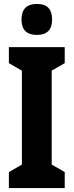

<svg xmlns="http://www.w3.org/2000/svg" viewBox="-20 -953 373 973"><path d="M308 0H25V-81L91 -119V-595L25 -633V-714H308V-633L242 -595V-119L308 -81ZM167 -933Q207 -933 225.5 -913Q244 -893 244 -854Q244 -776 167 -776Q89 -776 89 -854Q89 -933 167 -933Z"/></svg>

Font: Noto Sans Telugu ExtraCondensed ExtraBold
Style: Regular
Weight: 800
Width: 2
Designer: Jelle Bosma - Monotype Design Team
Foundry: Monotype Imaging Inc.
Version: Version 2.005; ttfautohint (v1.8.4.7-5d5b)